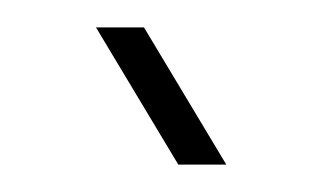

<svg xmlns="http://www.w3.org/2000/svg" viewBox="-20 -590 235 140"><path d="M110 -470 50 -570H85L145 -470Z"/></svg>

Font: Zen Tokyo Zoo
Style: Regular
Weight: 400
Designer: Yoshimichi Ohira
Foundry: A-1 Corp ZenFonts
Version: Version 1.002; ttfautohint (v1.8.3)